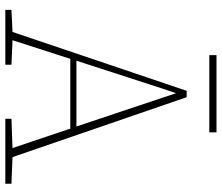

<svg xmlns="http://www.w3.org/2000/svg" viewBox="-76 -757 833 721"><g transform="rotate(90 340.5 -396.5)"><path d="M17 0V-23L100 -27L321 -681H345L570 -27L670 -23V0H426V-23L536 -27L463 -244H201L131 -27L223 -23V0ZM313 -591 208 -267H455L330 -641ZM187 -766V-793H477V-766Z"/></g></svg>

Font: Source Serif 4 SmText ExtraLight
Style: Regular
Weight: 200
Designer: Frank Grießhammer
Foundry: Adobe
Version: Version 4.005;hotconv 1.1.0;makeotfexe 2.6.0